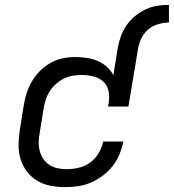

<svg xmlns="http://www.w3.org/2000/svg" viewBox="-20 -763 716 791"><path d="M465 -564Q469 -588 477.5 -612Q486 -636 500.5 -657.5Q515 -679 535.5 -696Q556 -713 579 -724Q602 -735 627 -739Q652 -743 676 -743V-670Q655 -670 632 -663.5Q609 -657 591.5 -642.5Q574 -628 563.5 -607Q553 -586 549 -564ZM248 8Q217 8 187 2Q157 -4 132.5 -19Q108 -34 90.5 -57Q73 -80 64.5 -108.5Q56 -137 56.5 -168Q57 -199 62 -230L78 -330Q82 -355 90 -380Q98 -405 112 -428.5Q126 -452 145.5 -471.5Q165 -491 188.5 -504Q212 -517 238 -522.5Q264 -528 289 -528Q313 -528 337 -524.5Q361 -521 382 -512Q403 -503 420 -488Q437 -473 447 -453L465 -564H549L509 -324H425L428 -340Q432 -365 427 -388.5Q422 -412 405 -427.5Q388 -443 364 -448.5Q340 -454 316 -454Q298 -454 279.5 -451Q261 -448 243.5 -439.5Q226 -431 211 -417.5Q196 -404 185.5 -388Q175 -372 169 -354Q163 -336 160 -318L144 -218Q140 -198 139.5 -179Q139 -160 143.5 -142Q148 -124 158 -109Q168 -94 183 -84Q198 -74 217 -70Q236 -66 255 -66Q280 -66 305 -72Q330 -78 351.5 -93.5Q373 -109 386.5 -132Q400 -155 405 -180H488Q483 -154 472.5 -128Q462 -102 444.5 -79.5Q427 -57 403.5 -39.5Q380 -22 354.5 -11Q329 0 302 4Q275 8 248 8Z"/></svg>

Font: Iosevka Extended Oblique
Style: Regular
Weight: 400
Width: 7
Italic angle: -9°
Monospace: yes
Designer: Belleve Invis
Foundry: Belleve Invis
Version: Version 32.0.1; ttfautohint (v1.8.4)